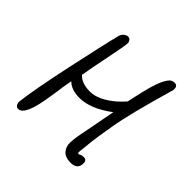

<svg xmlns="http://www.w3.org/2000/svg" viewBox="-140 -626 759 759"><g transform="rotate(45 239.0 -246.5)"><path d="M297 -43Q297 -68 310 -129L333 -250Q260 -195 198 -195Q153 -195 129 -219Q127 -209 125.5 -199Q124 -189 122 -179Q118 -146 112 -112Q94 7 58 7Q43 7 40 -14Q49 -92 84.5 -256.5Q120 -421 135 -479Q138 -489 146.5 -496Q155 -503 164 -503Q176 -503 181 -486Q181 -470 163 -382Q149 -315 141 -267Q163 -242 210 -242Q256 -242 311 -288Q328 -303 343 -320L358 -387Q375 -460 395 -488Q405 -504 422 -504Q439 -504 439 -485V-480Q384 -291 370 -206Q357 -133 353 -91Q350 -58 349 -55L348 -42Q348 -36 353 -36Q357 -36 360 -39Q365 -42 376 -42Q393 -42 393 -24Q393 11 354 11Q326 11 311.5 -4Q297 -19 297 -43Z"/></g></svg>

Font: Bad Script
Style: Regular
Weight: 400
Italic angle: -10°
Designer: Roman Shchyukin (Gaslight Type Foundry), Cyreal (Charset Expansion)
Foundry: Gaslight
Version: Version 2.000